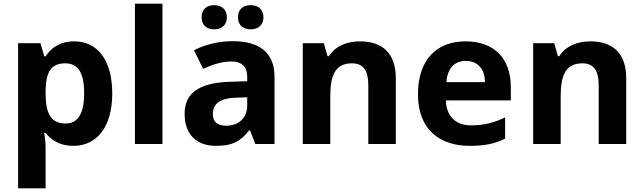

<svg xmlns="http://www.w3.org/2000/svg" viewBox="-20 -780 3487 1040"><path d="M382 -556C303 -556 256 -519 227 -475H220L199 -546H78V240H227V20C227 -6 224 -34 219 -60H227C256 -24 299 10 378 10C501 10 588 -88 588 -274C588 -459 505 -556 382 -556ZM334 -437C404 -437 436 -383 436 -276C436 -169 404 -111 336 -111C253 -111 227 -169 227 -275V-291C229 -389 256 -437 334 -437Z M860 0V-760H711V0Z M1072 -686C1072 -642 1102 -621 1140 -621C1177 -621 1209 -642 1209 -686C1209 -732 1177 -752 1140 -752C1102 -752 1072 -732 1072 -686ZM1269 -686C1269 -642 1299 -621 1338 -621C1375 -621 1407 -642 1407 -686C1407 -732 1375 -752 1338 -752C1299 -752 1269 -732 1269 -686ZM1240 -557C1163 -557 1089 -538 1031 -508L1080 -407C1131 -430 1181 -447 1234 -447C1287 -447 1319 -421 1319 -364V-340L1224 -337C1061 -331 980 -279 980 -163C980 -45 1052 10 1149 10C1240 10 1283 -15 1330 -74H1334L1363 0H1467V-364C1467 -494 1386 -557 1240 -557ZM1261 -251 1319 -253V-208C1319 -138 1269 -99 1205 -99C1162 -99 1133 -116 1133 -162C1133 -214 1165 -248 1261 -251Z M1930 -556C1862 -556 1797 -532 1762 -476H1754L1734 -546H1620V0H1769V-257C1769 -373 1796 -437 1887 -437C1948 -437 1975 -397 1975 -319V0H2124V-356C2124 -496 2047 -556 1930 -556Z M2502 -556C2348 -556 2244 -460 2244 -269C2244 -80 2360 10 2524 10C2608 10 2662 -2 2716 -29V-144C2655 -115 2601 -101 2531 -101C2447 -101 2398 -152 2395 -236H2747V-308C2747 -467 2653 -556 2502 -556ZM2503 -450C2573 -450 2606 -401 2607 -335H2398C2404 -414 2445 -450 2503 -450Z M3178 -556C3110 -556 3045 -532 3010 -476H3002L2982 -546H2868V0H3017V-257C3017 -373 3044 -437 3135 -437C3196 -437 3223 -397 3223 -319V0H3372V-356C3372 -496 3295 -556 3178 -556Z"/></svg>

Font: Noto Traditional Nushu
Style: Bold
Weight: 700
Designer: LIU Zhao
Foundry: LiuZhao Studio
Version: Version 2.003